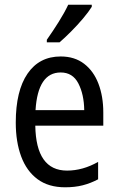

<svg xmlns="http://www.w3.org/2000/svg" viewBox="-20 -786 502 816"><path d="M238 -546Q297 -546 337.5 -515Q378 -484 398.5 -430Q419 -376 419 -308V-252H130Q133 -61 265 -61Q332 -61 397 -98V-24Q365 -7 331.5 1.5Q298 10 257 10Q186 10 139.5 -24.5Q93 -59 70 -121Q47 -183 47 -265Q47 -400 97 -473Q147 -546 238 -546ZM238 -478Q141 -478 131 -318H338Q337 -385 313 -431.5Q289 -478 238 -478ZM370 -757Q357 -736 333 -707.5Q309 -679 281.5 -651.5Q254 -624 233 -606H179V-617Q205 -654 229.5 -693Q254 -732 270 -766H370Z"/></svg>

Font: Noto Sans Gurmukhi Condensed
Style: Regular
Weight: 400
Width: 3
Designer: Jelle Bosma - Monotype Design Team
Foundry: Monotype Imaging Inc.
Version: Version 2.004; ttfautohint (v1.8.4.7-5d5b)